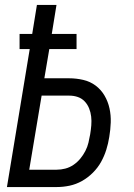

<svg xmlns="http://www.w3.org/2000/svg" viewBox="-20 -755 540 775"><path d="M8 0 100 -557H59V-618H110L129 -735H208L189 -618H289V-557H179L159 -439H259Q288 -439 316 -432.5Q344 -426 366 -409.5Q388 -393 402 -369Q416 -345 422 -317.5Q428 -290 427 -260.5Q426 -231 421 -202Q417 -176 409 -150.5Q401 -125 388 -101.5Q375 -78 355 -58Q335 -38 311 -24.5Q287 -11 261 -5.5Q235 0 209 0ZM98 -70H209Q226 -70 243.5 -74.5Q261 -79 276.5 -89.5Q292 -100 304 -114.5Q316 -129 324.5 -145.5Q333 -162 337 -179Q341 -196 344 -213Q347 -231 348.5 -249Q350 -267 348 -284.5Q346 -302 339.5 -318Q333 -334 321.5 -346Q310 -358 294 -363.5Q278 -369 260 -369H148Z"/></svg>

Font: Iosevka Term Curly Oblique
Style: Regular
Weight: 400
Italic angle: -9°
Designer: Belleve Invis
Foundry: Belleve Invis
Version: Version 32.3.0